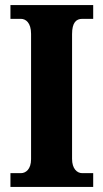

<svg xmlns="http://www.w3.org/2000/svg" viewBox="-20 -734 405 754"><path d="M21 0H346V-54H303C282 -54 263 -72 263 -110V-600C263 -645 279 -660 303 -660H346V-714H21V-660H62C81 -660 102 -645 102 -601V-109C102 -69 81 -54 62 -54H21Z"/></svg>

Font: Noto Serif Khmer Condensed ExtraBold
Style: Regular
Weight: 800
Width: 3
Designer: Danh Hong and the Monotype Design Team
Foundry: Monotype Imaging Inc.
Version: Version 2.004